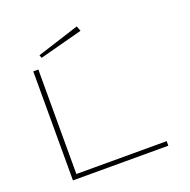

<svg xmlns="http://www.w3.org/2000/svg" viewBox="-135 -901 1019 1031"><g transform="rotate(-20 375.0 -385.0)"><path d="M109 0V-623H138V-26H654V0ZM176 -676 170 -693 411 -770 422 -741Z"/></g></svg>

Font: Inconsolata ExtraExpanded ExtraLight
Style: Regular
Weight: 200
Width: 8
Monospace: yes
Designer: Raph Levien, Cyreal, Brenton Simpson
Foundry: Raph Levien, Cyreal, Google
Version: Version 3.100; ttfautohint (v1.8.4.7-5d5b)